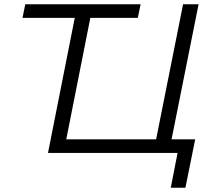

<svg xmlns="http://www.w3.org/2000/svg" viewBox="-20 -720 1007 904"><path d="M206 0 336 -656 351 -636H86L99 -700H642L629 -636H385L409 -656L278 0ZM206 0 346 -700H418L292 -64H715L842 -700H915L775 0ZM784 164 820 -20 834 0H702L715 -64H899L853 164Z"/></svg>

Font: MOST Montserrat
Style: Italic
Weight: 400
Italic angle: -11.3°
Designer: Julieta Ulanovsky
Foundry: Julieta Ulanovsky
Version: Version 8.000;March 11, 2024;FontCreator 15.0.0.2926 64-bit